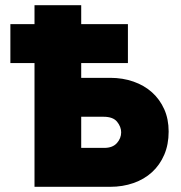

<svg xmlns="http://www.w3.org/2000/svg" viewBox="-20 -720 696 740"><path d="M113 -477H20V-627H113V-700H293V-627H473V-477H293V-420H405Q453 -420 494.5 -405.5Q536 -391 566 -364Q596 -337 613 -299Q630 -261 630 -213Q630 -163 613 -123.5Q596 -84 566 -56.5Q536 -29 494.5 -14.5Q453 0 405 0H113ZM382 -150Q414 -150 430.5 -168.5Q447 -187 447 -210Q447 -231 431.5 -250.5Q416 -270 379 -270H293V-150Z"/></svg>

Font: Tilda Sans Black
Style: Regular
Weight: 900
Designer: ParaType Ltd
Foundry: ParaType Ltd
Version: Version 1.009